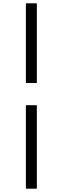

<svg xmlns="http://www.w3.org/2000/svg" viewBox="-20 -858 378 1157"><path d="M136 279H202V-224H136ZM202 -358V-838H136V-358Z"/></svg>

Font: Noto Serif SC
Style: Bold
Weight: 700
Designer: Ryoko NISHIZUKA 西塚涼子 (kana & ideographs); Frank Grießhammer (Latin, Greek & Cyrillic); Wenlong ZHANG 张文龙 (bopomofo); San
Foundry: Adobe
Version: Version 2.001;hotconv 1.1.0;makeotfexe 2.6.0